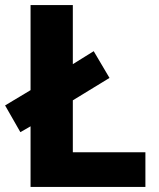

<svg xmlns="http://www.w3.org/2000/svg" viewBox="-25 -734 626 754"><path d="M95 0V-238L55 -215L-5 -320L95 -380V-714H261V-482L343 -533L405 -428L261 -340V-136H546V0Z"/></svg>

Font: Noto Sans UI Extra
Style: Regular
Weight: 800
Designer: Monotype Design Team
Foundry: Monotype Imaging Inc.
Version: Version 1.901